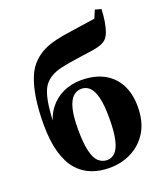

<svg xmlns="http://www.w3.org/2000/svg" viewBox="-143 -869 846 982"><g transform="rotate(-20 279.5 -378.5)"><path d="M284 15Q232 15 187.5 -2Q143 -19 110.5 -56.5Q78 -94 60 -156.5Q42 -219 42 -310Q42 -383 51 -446Q60 -509 79 -556.5Q98 -604 129 -632Q154 -656 184 -670.5Q214 -685 252 -694Q290 -703 336 -709Q355 -712 379 -715.5Q403 -719 427 -722.5Q451 -726 471 -729L489 -772L522 -763Q521 -728 516 -697.5Q511 -667 503 -644.5Q495 -622 482 -609Q469 -597 450.5 -590.5Q432 -584 407.5 -580Q383 -576 350 -572Q275 -562 226.5 -551Q178 -540 149 -513Q129 -496 117 -465Q105 -434 99 -386.5Q93 -339 90 -272H82Q94 -335 125 -375.5Q156 -416 201 -436.5Q246 -457 298 -457Q371 -457 421.5 -430Q472 -403 499 -352.5Q526 -302 526 -231Q526 -151 493.5 -96.5Q461 -42 406 -13.5Q351 15 284 15ZM286 -27Q312 -27 330.5 -46Q349 -65 359 -108.5Q369 -152 369 -226Q369 -298 358.5 -339Q348 -380 329.5 -397.5Q311 -415 285 -415Q260 -415 240.5 -397.5Q221 -380 210 -338.5Q199 -297 199 -226Q199 -151 209.5 -107Q220 -63 240 -45Q260 -27 286 -27Z"/></g></svg>

Font: Source Serif 4 36pt
Style: Bold
Weight: 700
Designer: Frank Grießhammer
Foundry: Adobe Systems Incorporated
Version: Version 4.004;hotconv 1.0.116;makeotfexe 2.5.65601